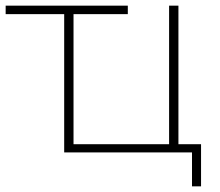

<svg xmlns="http://www.w3.org/2000/svg" viewBox="-22 -539 778 679"><path d="M205 0V-489H-2V-519H430V-489H238V-29H576V-519H609V-29H689V120H657V0Z"/></svg>

Font: Montserrat ExtraLight
Style: Regular
Weight: 200
Designer: Julieta Ulanovsky
Foundry: Julieta Ulanovsky
Version: Version 9.000; ttfautohint (v1.8.4.7-5d5b)